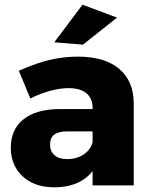

<svg xmlns="http://www.w3.org/2000/svg" viewBox="-20 -789 641 817"><path d="M268 -230Q230 -230 211.5 -216.5Q193 -203 193 -174Q193 -145 212 -128.5Q231 -112 266 -112Q293 -112 315.5 -121Q338 -130 353.5 -146.5Q369 -163 374 -184L399 -105Q377 -50 329 -21Q281 8 211 8Q153 8 111.5 -14Q70 -36 48 -74Q26 -112 26 -161Q26 -238 79.5 -281Q133 -324 233 -325H391V-230ZM374 -331Q374 -370 348 -392Q322 -414 271 -414Q237 -414 195 -403Q153 -392 109 -370L60 -488Q103 -507 143.5 -520.5Q184 -534 226 -541Q268 -548 312 -548Q425 -548 486.5 -496.5Q548 -445 549 -352V0H374ZM331 -769 478 -714 333 -599 211 -609Z"/></svg>

Font: Alexandria
Style: Bold
Weight: 700
Designer: Mohamed Gaber
Foundry: Kief Type Foundry
Version: Version 5.100